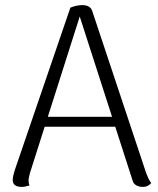

<svg xmlns="http://www.w3.org/2000/svg" viewBox="-20 -723 620 753"><path d="M304 -703Q317 -703 327.5 -697.5Q338 -692 342 -679L553 -45Q557 -34 562 -23.5Q567 -13 573 -5Q568 1 560 5.5Q552 10 539 10Q525 10 514 3.5Q503 -3 500 -15L286 -679L299 -678L97 -43Q96 -37 94 -29.5Q92 -22 92 -15Q92 -10 93 -4.5Q94 1 96 4Q89 6 81.5 8Q74 10 64 10Q47 10 38 2.5Q29 -5 30 -19Q30 -26 32.5 -36Q35 -46 38 -56L256 -693Q280 -703 304 -703ZM144 -265H456V-226H144Z"/></svg>

Font: Arima Thin Light
Style: Regular
Weight: 300
Version: Version 1.100